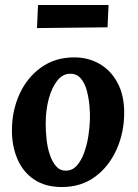

<svg xmlns="http://www.w3.org/2000/svg" viewBox="-20 -742 555 773"><path d="M279 -511Q335 -511 380.5 -485Q426 -459 453 -409Q480 -359 480 -288Q480 -209 449.5 -140.5Q419 -72 363 -30.5Q307 11 229 11Q162 11 117 -19.5Q72 -50 50 -102Q28 -154 28 -216Q28 -296 58.5 -363Q89 -430 145.5 -470.5Q202 -511 279 -511ZM264 -445Q234 -446 211.5 -418.5Q189 -391 176.5 -345Q164 -299 164 -244Q164 -214 167.5 -181Q171 -148 180.5 -119.5Q190 -91 205.5 -73Q221 -55 245 -55Q271 -55 289 -75Q307 -95 318.5 -126.5Q330 -158 335.5 -193Q341 -228 342 -259Q343 -286 340 -318Q337 -350 329 -379Q321 -408 305 -426.5Q289 -445 264 -445ZM129 -629 133 -722H417L413 -632Z"/></svg>

Font: Lora
Style: Bold Italic
Weight: 700
Italic angle: -3°
Designer: Olga Karpushina, Alexei Vanyashin (Cyrillic)
Foundry: Cyreal
Version: Version 3.004